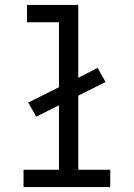

<svg xmlns="http://www.w3.org/2000/svg" viewBox="-20 -755 540 775"><path d="M75 0V-70H218V-330L126 -284L94 -341L218 -403V-665H89V-735H296V-441L374 -481L406 -424L296 -369V-70H425V0Z"/></svg>

Font: Iosevka Curly Slab
Style: Regular
Weight: 400
Monospace: yes
Designer: Belleve Invis
Foundry: Belleve Invis
Version: Version 22.1.2; ttfautohint (v1.8.4)